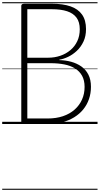

<svg xmlns="http://www.w3.org/2000/svg" viewBox="-20 -1130 909 1750"><path d="M202 0Q174 0 174 -19V-1077Q174 -1096 203 -1096H452Q554 -1096 623 -1072Q692 -1048 728 -997Q764 -946 764 -865Q764 -800 740.5 -750.5Q717 -701 680 -666.5Q643 -632 601 -612Q559 -592 521 -586V-582Q577 -581 628.5 -567Q680 -553 721 -524.5Q762 -496 785.5 -450Q809 -404 809 -339Q809 -279 791 -227Q773 -175 739 -133Q705 -91 656 -61Q607 -31 546.5 -15.5Q486 0 414 0ZM229 -50H414Q492 -50 554 -71Q616 -92 660 -131Q704 -170 727.5 -222.5Q751 -275 751 -338Q751 -398 728 -439.5Q705 -481 663.5 -506.5Q622 -532 565.5 -543Q509 -554 442 -554H229ZM229 -604H419Q477 -604 529 -621.5Q581 -639 621.5 -673Q662 -707 684.5 -755Q707 -803 707 -863Q707 -929 677.5 -969Q648 -1009 591.5 -1027.5Q535 -1046 452 -1046H229ZM0 590H869V600H0ZM0 -20H869V0H0ZM0 -505H869V-500H0ZM0 -1110H869V-1100H0Z"/></svg>

Font: Playwrite FR Moderne Guides
Style: Regular
Weight: 400
Designer: Veronika Burian, José Scaglione
Foundry: TypeTogether
Version: Version 1.003